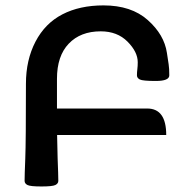

<svg xmlns="http://www.w3.org/2000/svg" viewBox="-20 -674 677 701"><path d="M131.3 6.8Q90.8 6.8 80.3 1.5Q69.8 -3.9 69.8 -13.7Q69.8 -34.2 72.3 -95.7Q74.7 -157.2 74.7 -368.2Q74.7 -455.1 109.6 -522Q144.5 -588.9 207.8 -621.6Q271 -654.3 357.9 -654.3Q459.5 -654.3 519.5 -600.8Q579.6 -547.4 589.4 -481Q593.3 -454.6 595.7 -439.5Q598.1 -424.3 598.1 -398.9Q598.1 -378.4 548.8 -378.4Q501 -378.4 490.5 -383.8Q480 -389.2 480 -398.9Q480 -409.7 481.4 -421.1Q482.9 -432.6 482.9 -446.8Q482.9 -484.4 445.6 -522Q408.2 -559.6 347.7 -559.6Q273.9 -559.6 231 -514.6Q188 -469.7 188 -386.2V-277.8H517.6Q586.9 -277.8 586.9 -181.2H188.5Q189.5 -124.5 190.4 -95.7Q192.9 -34.2 192.9 -13.7Q192.9 -3.9 182.1 1.5Q171.4 6.8 131.3 6.8Z"/></svg>

Font: Bainsley
Style: Bold
Weight: 700
Designer: Paul James MIller
Foundry: High-Logic / Made with FontCreator
Version: Version 1.411;March 28, 2021;FontCreator 13.0.0.2683 64-bit